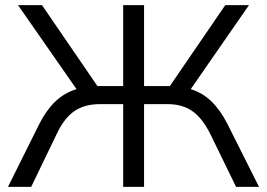

<svg xmlns="http://www.w3.org/2000/svg" viewBox="-20 -725 1036 745"><path d="M11 0 133 -245Q160 -298 195 -331.5Q230 -365 277 -379L50 -705H143L358 -391H458V-705H539V-391H639L854 -705H946L720 -379Q766 -365 800.5 -331.5Q835 -298 862 -245L985 0H896L795 -207Q764 -268 725.5 -294.5Q687 -321 629 -321H539V0H458V-321H368Q309 -321 269.5 -294.5Q230 -268 201 -207L101 0Z"/></svg>

Font: Winston
Style: Regular
Weight: 400
Designer: Original fonts by Vernon Adams / Changes by Cristiano Sobral
Foundry: Original fonts by Vernon Adams / Changes by Cristiano Sobral
Version: Version 2.503;July 17, 2020;FontCreator 13.0.0.2655 64-bit